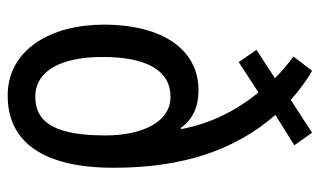

<svg xmlns="http://www.w3.org/2000/svg" viewBox="-182 -620 812 487"><g transform="rotate(90 223.5 -376.0)"><path d="M159 -762 123 -715C141 -701 160 -686 178 -668L106 -621L137 -576L214 -626C261 -569 293 -504 307 -430L304 -429C282 -460 250 -474 208 -474C108 -474 42 -387 42 -233C42 -100 105 10 222 10C342 10 405 -83 405 -259C405 -437 359 -568 271 -669L348 -717L316 -762L233 -708C208 -730 184 -748 159 -762ZM225 -403C291 -403 323 -328 323 -238C323 -119 295 -60 225 -60C154 -60 124 -135 124 -230C124 -344 159 -403 225 -403Z"/></g></svg>

Font: Noto Sans Sinhala UI ExtraCondensed
Style: Regular
Weight: 400
Width: 2
Designer: Jelle Bosma - Monotype Design Team
Foundry: Monotype Imaging Inc.
Version: Version 2.006